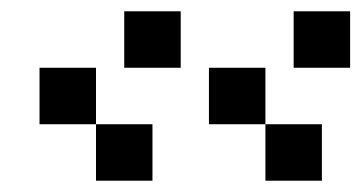

<svg xmlns="http://www.w3.org/2000/svg" viewBox="-20 -420 640 340"><path d="M250 -100V-200H150V-100ZM50 -200H150V-300H50ZM200 -300H300V-400H200ZM350 -200H450V-300H350ZM450 -100H550V-200H450ZM500 -300H600V-400H500Z"/></svg>

Font: LS-VG5000 Shifted
Style: Regular
Weight: 400
Designer: Justin Bihan, 2021
Foundry: Justin Bihan, 2021
Version: Version 1.000;Glyphs 3.1.2 (3151)